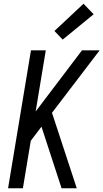

<svg xmlns="http://www.w3.org/2000/svg" viewBox="-20 -1003 551 1023"><path d="M23 0 145 -735H224L170 -409L417 -735H511L257 -402L389 0H308L201 -328L144 -253L102 0ZM314 -792 270 -838 425 -983 479 -927Z"/></svg>

Font: Iosevka SS04 Oblique
Style: Regular
Weight: 400
Italic angle: -9°
Monospace: yes
Designer: Belleve Invis
Foundry: Belleve Invis
Version: Version 19.0.0; ttfautohint (v1.8.4)